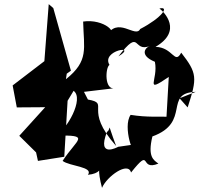

<svg xmlns="http://www.w3.org/2000/svg" viewBox="-20 -812 964 926"><path d="M846 -338 885 -294C932 -437 931 -459 854 -558C822 -498 815 -584 730 -586C862 -663 772 -754 749 -771C799 -783 762 -727 656 -672C633 -625 546 -740 491 -634C566 -649 479 -723 381 -708C384 -577 410 -519 298 -430L303 -464L191 -377L322 -471L237 -773L215 -792L194 -517L41 -400L61 -294L198 -295L73 -157L154 -77L163 -36L290 -56L306 -326L335 -374C387 -336 302 -185 248 -158C421 -161 353 -145 282 -36C315 -10 433 -8 404 31C521 21 425 -83 472 94C495 39 598 -35 612 20C715 -109 649 16 744 -23C721 -40 691 -55 715 -154C903 -222 767 -364 924 -369ZM550 -104C550 -104 445 -45 496 -176C520 -189 491 -240 540 -108C379 -290 515 -312 404 -332L385 -369L536 -387C482 -373 488 -487 508 -499C466 -569 648 -599 551 -540C662 -683 617 -555 705 -591C684 -586 647 -547 727 -514C745 -427 671 -357 794 -441L783 -249C748 -251 692 -245 610 -258C569 -200 630 -37 626 -115Z"/></svg>

Font: Asimov Silicon
Style: Regular
Weight: 400
Designer: Google
Version: Version 2.000980; 2014